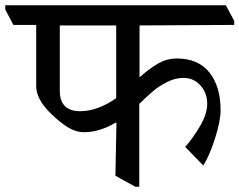

<svg xmlns="http://www.w3.org/2000/svg" viewBox="-51 -670 913 732"><path d="M481 -573V-375Q515 -406 549.5 -426.5Q584 -447 623 -447Q705 -447 747.5 -393.5Q790 -340 790 -250Q790 -209 769 -143Q748 -77 724 -39L655 -110Q684 -142 711.5 -189Q739 -236 739 -274Q739 -316 713 -344.5Q687 -373 649 -373Q617 -373 586.5 -357.5Q556 -342 535.5 -325Q515 -308 480 -274V42H465L389 0L393 -202H389Q328 -166 270 -166Q238 -166 208 -184.5Q178 -203 144 -236Q87 -291 87 -342V-575H0L-31 -634V-650H810L842 -590V-575ZM254 -246Q290 -246 326 -260Q362 -274 392 -296V-573H177V-324Q177 -246 255 -246Z"/></svg>

Font: Martel DemiBold
Style: Regular
Weight: 600
Designer: Dan Reynolds
Foundry: Dan Reynolds
Version: Version 1.001; ttfautohint (v1.1) -l 5 -r 5 -G 72 -x 0 -D la